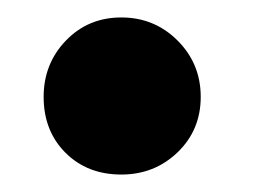

<svg xmlns="http://www.w3.org/2000/svg" viewBox="-20 -184 310 220"><path d="M30 -73Q30 -111 55.5 -137.5Q81 -164 119 -164Q157 -164 183.5 -137.5Q210 -111 210 -73Q210 -35 183.5 -9.5Q157 16 119 16Q80 16 55 -9Q30 -34 30 -73Z"/></svg>

Font: Akshar
Style: Bold
Weight: 700
Designer: Tall Chai
Foundry: Tall Chai
Version: Version 1.000